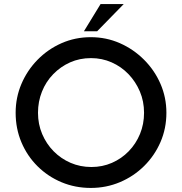

<svg xmlns="http://www.w3.org/2000/svg" viewBox="-20 -917 896 945"><path d="M57 -362Q57 -437 85.5 -504Q114 -571 165 -623Q216 -675 283 -704.5Q350 -734 427 -734Q503 -734 570 -704.5Q637 -675 689 -623Q741 -571 770 -504Q799 -437 799 -362Q799 -285 770 -218Q741 -151 689.5 -100Q638 -49 570.5 -20.5Q503 8 427 8Q350 8 283 -20Q216 -48 165 -98.5Q114 -149 85.5 -216.5Q57 -284 57 -362ZM167 -362Q167 -306 187.5 -257.5Q208 -209 244 -172.5Q280 -136 327.5 -115.5Q375 -95 430 -95Q484 -95 531 -115.5Q578 -136 613.5 -172.5Q649 -209 669 -257.5Q689 -306 689 -362Q689 -418 668.5 -466.5Q648 -515 612.5 -552Q577 -589 529.5 -610Q482 -631 428 -631Q372 -631 325 -610Q278 -589 242 -552Q206 -515 186.5 -466Q167 -417 167 -362ZM589 -897 458 -763H393L475 -897Z"/></svg>

Font: Josefin Sans Medium
Style: Regular
Weight: 500
Designer: Santiago Orozco
Foundry: Typemade
Version: Version 2.001